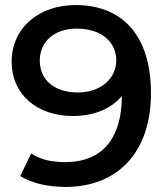

<svg xmlns="http://www.w3.org/2000/svg" viewBox="-20 -729 662 758"><path d="M283 -616C384 -616 439 -560 439 -491C439 -418 377 -364 287 -364C195 -364 137 -413 137 -490C137 -567 197 -616 283 -616ZM278 -709C137 -709 26 -622 26 -485C26 -355 128 -271 267 -271C348 -271 418 -298 461 -350C461 -201 399 -89 237 -89C187 -89 140 -98 103 -123L60 -34C106 -5 171 9 239 9C438 9 576 -121 576 -361C576 -585 467 -709 278 -709Z"/></svg>

Font: Montserrat-Alt1 SemBd
Style: Regular
Weight: 600
Designer: Differentunic
Foundry: Differentunic
Version: Version 7.222